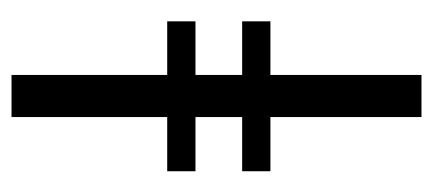

<svg xmlns="http://www.w3.org/2000/svg" viewBox="-229 -522 751 333"><g transform="rotate(90 146.5 -355.5)"><path d="M110 0V-270H17V-319H110V-400H17V-449H110V-711H183V-449H277V-400H183V-319H277V-270H183V0Z"/></g></svg>

Font: Junicode Two Beta Condensed Medium
Style: Regular
Weight: 500
Width: 3
Designer: Peter S. Baker
Foundry: Briery Creek Software
Version: Version 1.053; ttfautohint (v1.8.4)